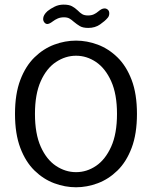

<svg xmlns="http://www.w3.org/2000/svg" viewBox="-20 -801 659 832"><path d="M309.5 10.5Q261.5 10.5 214.8 -7Q168 -24.5 129.5 -62Q91 -99.5 68 -160.2Q45 -221 45 -307.5Q45 -394 68 -454.5Q91 -515 129.5 -552.5Q168 -590 214.8 -607.5Q261.5 -625 309.5 -625Q357 -625 403.8 -607.5Q450.5 -590 489 -552.5Q527.5 -515 550.5 -454.5Q573.5 -394 573.5 -307.5Q573.5 -221 550.5 -160.2Q527.5 -99.5 489 -62Q450.5 -24.5 403.8 -7Q357 10.5 309.5 10.5ZM309.5 -55Q356 -55 396.2 -82.2Q436.5 -109.5 461.8 -165.5Q487 -221.5 487 -307.5Q487 -393 461.8 -449Q436.5 -505 396.2 -532.2Q356 -559.5 309.5 -559.5Q263.5 -559.5 222.5 -532.2Q181.5 -505 156.5 -449Q131.5 -393 131.5 -307.5Q131.5 -221.5 156.5 -165.5Q181.5 -109.5 222.5 -82.2Q263.5 -55 309.5 -55ZM362.5 -680Q339 -680 325.8 -688Q312.5 -696 300 -706.5Q289.5 -716 280.5 -721Q271.5 -726 257 -726Q242 -726 230 -720.8Q218 -715.5 209 -708.5Q194 -697 185 -697Q178 -697 172.5 -703.5Q167 -710 167 -719Q167 -736 186 -753Q199 -763.5 216.8 -772.2Q234.5 -781 255.5 -781Q279 -781 292.2 -773.8Q305.5 -766.5 317 -755.5Q326.5 -745.5 336 -739.8Q345.5 -734 361.5 -734Q376 -734 386.8 -739Q397.5 -744 406 -751.5Q412.5 -757 419.2 -760.8Q426 -764.5 433 -764.5Q441 -764.5 447.2 -759Q453.5 -753.5 453.5 -743Q453.5 -730.5 445.5 -722.5Q435 -710 413.5 -695Q392 -680 362.5 -680Z"/></svg>

Font: Sono ExtraLight Monospace
Style: Regular
Weight: 400
Version: Version 2.112